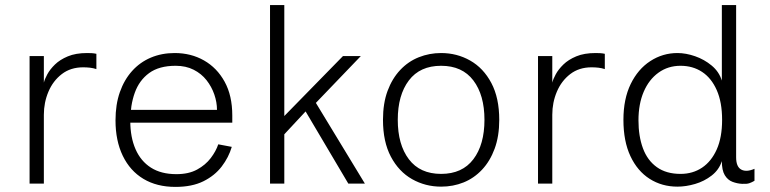

<svg xmlns="http://www.w3.org/2000/svg" viewBox="-20 -720 3019 753"><path d="M96 0V-500H152V-396Q155 -409 165.5 -428.5Q176 -448 195.5 -467Q215 -486 246 -499Q277 -512 322 -512Q331 -512 340 -511.5Q349 -511 358 -509V-449Q346 -453 333 -454.5Q320 -456 306 -456Q257 -456 222.5 -429.5Q188 -403 170 -360.5Q152 -318 152 -270V0Z M668 13Q595 13 542.5 -18.5Q490 -50 461.5 -109Q433 -168 433 -248Q433 -310 450 -358.5Q467 -407 498 -441.5Q529 -476 571.5 -494Q614 -512 665 -512Q729 -512 780 -483Q831 -454 861 -399.5Q891 -345 891 -267V-239H480V-289H831Q831 -319 820.5 -349.5Q810 -380 790 -405.5Q770 -431 739.5 -446.5Q709 -462 669 -462Q604 -462 565 -433.5Q526 -405 508.5 -356Q491 -307 491 -245Q491 -182 511.5 -135Q532 -88 572 -62.5Q612 -37 672 -37Q720 -37 753 -55Q786 -73 806.5 -100Q827 -127 836 -154L889 -144Q877 -103 849.5 -67Q822 -31 777.5 -9Q733 13 668 13Z M1050 -145V-219L1325 -500H1395L1204 -301L1186 -291ZM1039 0V-700H1095V0ZM1346 0 1172 -294 1210 -331 1411 0Z M1710 12Q1648 12 1596 -17.5Q1544 -47 1513 -105.5Q1482 -164 1482 -250Q1482 -315 1500 -363.5Q1518 -412 1549.5 -445.5Q1581 -479 1622.5 -495.5Q1664 -512 1710 -512Q1772 -512 1824 -482.5Q1876 -453 1907 -394.5Q1938 -336 1938 -250Q1938 -186 1920 -137Q1902 -88 1870.5 -54.5Q1839 -21 1798 -4.5Q1757 12 1710 12ZM1710 -38Q1793 -38 1836.5 -95.5Q1880 -153 1880 -250Q1880 -347 1836.5 -404.5Q1793 -462 1710 -462Q1627 -462 1583.5 -404.5Q1540 -347 1540 -250Q1540 -153 1583.5 -95.5Q1627 -38 1710 -38Z M2090 0V-500H2146V-396Q2149 -409 2159.5 -428.5Q2170 -448 2189.5 -467Q2209 -486 2240 -499Q2271 -512 2316 -512Q2325 -512 2334 -511.5Q2343 -511 2352 -509V-449Q2340 -453 2327 -454.5Q2314 -456 2300 -456Q2251 -456 2216.5 -429.5Q2182 -403 2164 -360.5Q2146 -318 2146 -270V0Z M2811 -88Q2800 -54 2771 -31.5Q2742 -9 2706 1.5Q2670 12 2637 12Q2576 12 2528 -18.5Q2480 -49 2452.5 -107.5Q2425 -166 2425 -250Q2425 -332 2453.5 -390.5Q2482 -449 2530.5 -480.5Q2579 -512 2637 -512Q2670 -512 2706 -499.5Q2742 -487 2771 -463Q2800 -439 2811 -404V-700H2867V-103Q2867 -66 2887 -55Q2907 -44 2939 -58V-11Q2929 -5 2919 -1.5Q2909 2 2890 1Q2871 0 2852.5 -7Q2834 -14 2822.5 -33Q2811 -52 2811 -88ZM2649 -38Q2697 -38 2733.5 -62.5Q2770 -87 2791 -134Q2812 -181 2812 -250Q2812 -319 2791 -366.5Q2770 -414 2733.5 -438Q2697 -462 2649 -462Q2600 -462 2562.5 -435Q2525 -408 2504.5 -360Q2484 -312 2484 -248Q2484 -186 2501.5 -138.5Q2519 -91 2556 -64.5Q2593 -38 2649 -38Z"/></svg>

Font: Inclusive Sans Light
Style: Regular
Weight: 300
Designer: Olivia King
Foundry: Olivia King
Version: Version 2.004